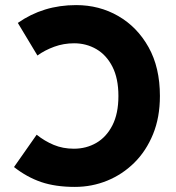

<svg xmlns="http://www.w3.org/2000/svg" viewBox="-20 -722 693 754"><path d="M608 -345Q608 -261 581 -195Q554 -129 507.5 -83Q461 -37 401 -12.5Q341 12 274 12Q198 12 142 -7Q86 -26 35 -66L124 -193Q155 -168 191 -153Q227 -138 270 -138Q319 -138 358.5 -161Q398 -184 421.5 -230Q445 -276 445 -345Q445 -414 421.5 -460Q398 -506 358.5 -529Q319 -552 271 -552Q230 -552 193 -538.5Q156 -525 127 -504L50 -632Q100 -667 157 -684.5Q214 -702 279 -702Q370 -702 444.5 -659Q519 -616 563.5 -536.5Q608 -457 608 -345Z"/></svg>

Font: Radio Canada
Style: Regular
Weight: 400
Designer: Charles Daoud, Etienne Aubert Bonn, Alexandre Saumier Demers, Jacques Le Bailly
Foundry: Radio-Canada
Version: Version 2.104;gftools[0.9.28.dev5+ged2979d]